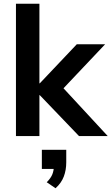

<svg xmlns="http://www.w3.org/2000/svg" viewBox="-20 -725 594 1023"><path d="M65 0V-705H190V-281H192L389 -489H540L294 -229V-281L554 0H401L192 -218H190V0ZM276 278 229 246Q251 224 259 203.5Q267 183 267 160L294 175H203V73H333V140Q333 181 320 215.5Q307 250 276 278Z"/></svg>

Font: Nunito Sans 12pt ExtraLight
Style: Regular
Weight: 200
Designer: Vernon Adams
Foundry: Vernon Adams
Version: Version 3.101;gftools[0.9.27]